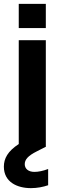

<svg xmlns="http://www.w3.org/2000/svg" viewBox="-28 -760 326 993"><path d="M69 -552V-15C12 22 -8 60 -8 102C-8 181 60 213 132 213C164 213 195 207 221 198V114C195 124 170 129 150 129C119 129 100 113 100 89C100 66 116 46 162 23L207 0H209V-552ZM69 -615H209V-740H69Z"/></svg>

Font: Malmofest SemiBold
Style: Regular
Weight: 600
Designer: Jonny Pinhorn (Poppins), Kolossal
Version: Version 1.004;Glyphs 3.1.2 (3151)